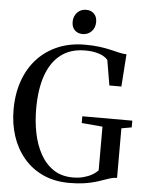

<svg xmlns="http://www.w3.org/2000/svg" viewBox="-62 -992 806 1052"><g transform="rotate(5 341.0 -465.5)"><path d="M359 10.5Q277 10.5 214 -18.5Q151 -47.5 107.8 -98.8Q64.5 -150 42.2 -217.8Q20 -285.5 20 -363Q20 -451 45.5 -522.8Q71 -594.5 118.5 -645.5Q166 -696.5 232 -724Q298 -751.5 378.5 -751.5Q426 -751.5 461 -746.8Q496 -742 523 -735.5Q550 -729 570.8 -724.2Q591.5 -719.5 610 -719L597.5 -540.5H531.5L508 -679Q501 -688.5 485 -698Q469 -707.5 443.5 -713.8Q418 -720 381.5 -720Q304 -720 250.8 -680Q197.5 -640 170.2 -563.8Q143 -487.5 143 -378Q143 -310.5 155.5 -247Q168 -183.5 195.8 -132.5Q223.5 -81.5 268 -51.2Q312.5 -21 376.5 -21Q406.5 -21 432.8 -27.8Q459 -34.5 479.8 -46.2Q500.5 -58 513.5 -72.5V-312.5L398.5 -322.5V-359.5H673.5V-322.5L617.5 -312.5V-40Q599 -39.5 581.2 -34.2Q563.5 -29 543.2 -21.5Q523 -14 497.5 -6.8Q472 0.5 438.2 5.5Q404.5 10.5 359 10.5ZM360 -808.5Q334 -808.5 317.2 -824.8Q300.5 -841 300.5 -870.5Q300.5 -901.5 320 -922Q339.5 -942.5 368.5 -942.5H369.5Q395.5 -942.5 412.2 -926.2Q429 -910 429 -880.5Q429 -849 409.5 -828.8Q390 -808.5 361 -808.5Z"/></g></svg>

Font: Merriweather 120pt
Style: Regular
Weight: 400
Version: Version 2.100